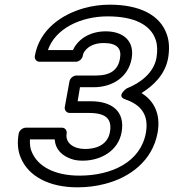

<svg xmlns="http://www.w3.org/2000/svg" viewBox="-20 -766 743 821"><path d="M292 -552H185C216 -644 326 -696 440 -696C556 -696 625 -659 646 -595C653 -574 654 -548 649 -518C637 -453 578 -410 522 -388C522 -388 474 -355 516 -341C583 -318 617 -275 604 -199C582 -73 457 -15 320 -15C211 -15 141 -56 116 -116C109 -131 107 -150 108 -170H214C217 -124 249 -99 283 -87C299 -81 315 -79 334 -79C411 -79 486 -121 500 -201C516 -291 457 -333 369 -333H312L322 -393H380C462 -393 529 -437 543 -516C556 -591 507 -632 432 -632C371 -632 316 -604 292 -552ZM265 -195C267 -206 260 -220 245 -220H90C79 -220 63 -210 60 -195C53 -156 56 -121 69 -91C102 -12 190 35 311 35C353 35 392 30 430 20C534 -7 632 -77 654 -199C668 -278 639 -335 585 -368C633 -398 686 -445 699 -518C705 -555 704 -588 694 -617C665 -704 574 -746 449 -746C412 -746 374 -741 339 -731C246 -705 149 -641 129 -527C127 -516 134 -502 149 -502H305C316 -502 331 -512 334 -527C335 -535 338 -542 343 -548C357 -567 383 -582 423 -582C480 -582 501 -559 493 -516C485 -468 454 -443 389 -443H306C295 -443 280 -433 277 -418L257 -308C255 -297 263 -283 278 -283H360C433 -283 460 -258 450 -201C442 -156 405 -129 343 -129C295 -129 258 -155 265 -195Z"/></svg>

Font: Asimov
Style: WidOuIt
Weight: 500
Designer: Google
Version: Version 2.000980; 2014